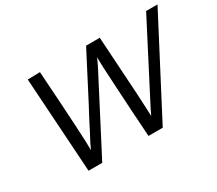

<svg xmlns="http://www.w3.org/2000/svg" viewBox="-127 -960 1384 1227"><g transform="rotate(-30 565.0 -346.5)"><path d="M172 -695 263 -697Q298 -179 296 -102Q297 -104 316 -145Q319 -150 330 -171.5Q341 -193 350 -209Q362 -233 381 -270Q400 -307 410 -325L434 -370L603 -696H704L731 -263Q738 -127 739 -99Q755 -135 790 -201L1046 -696H1130L765 3H660Q646 -202 637 -369Q626 -546 627 -597Q609 -553 534 -412L318 4H217Z"/></g></svg>

Font: Coval
Style: Book Italic
Weight: 350
Foundry: Context Ltd
Version: Version 001.000